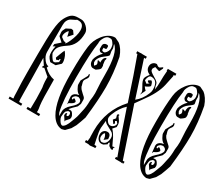

<svg xmlns="http://www.w3.org/2000/svg" viewBox="-123 -1010 1495 1301"><g transform="rotate(30 624.0 -359.5)"><path d="M157 -355Q139 -374 134 -385.5Q129 -397 129 -418Q129 -440 135 -465L118 -456L120 -475L157 -508L123 -539L120 -566V-570Q120 -576 122.5 -582.5Q125 -589 129 -596Q133 -603 134 -605L168 -622L183 -620L201 -595L171 -561L169 -571Q165 -593 160 -600Q139 -576 139 -552L142 -542L167 -524H180Q179 -517 180.5 -516Q182 -515 186 -520Q192 -526 202 -548Q227 -604 227 -642Q227 -695 182 -695H172Q165 -689 151 -683Q137 -677 131 -673Q104 -655 104 -615V-407Q104 -382 116 -362Q138 -325 160 -325Q159 -319 155 -311Q193 -273 238 -265Q238 -104 244 -66Q249 -38 249 -27Q249 -19 248 -16H274V0H176V-16H199Q200 -61 200 -93Q198 -143 198 -160Q198 -181 194 -198Q191 -217 191 -259L142 -301L131 -297Q127 -297 126 -299Q125 -301 126.5 -304Q128 -307 129.5 -309Q131 -311 132 -312L102 -357Q106 -157 106 -83Q106 -21 110 -16H134V0H36V-16H63Q64 -19 64 -21L62 -34Q61 -41 61 -69Q57 -138 57 -219V-360Q57 -484 63 -551Q69 -620 87 -653Q103 -683 121 -697Q139 -711 171 -711H195Q218 -711 241 -688.5Q264 -666 264 -643Q264 -548 200 -508Q162 -483 150 -463Q140 -447 140 -423V-416Q153 -387 171 -369H185L209 -385V-406Q207 -408 204 -406Q201 -404 200.5 -401Q200 -398 202 -396L183 -389L175 -401Q177 -406 187 -433.5Q197 -461 203 -471Q226 -445 232 -407Q234 -394 231 -385L199 -355Z M546 -620Q569 -499 569 -397Q569 -296 552 -149L539 -111L525 -74L505 -39L475 -8Q471 -5 461.5 -3Q452 -1 450 0Q401 -4 369 -58Q316 -147 316 -357V-373Q316 -491 326 -571Q332 -624 366.5 -668.5Q401 -713 446 -719H454Q455 -718 458 -719L491 -703Q527 -676 546 -620ZM419 -103Q424 -112 427 -112Q434 -112 431 -105L432 -97L439 -96Q447 -98 448 -110V-118L442 -129H430Q427 -129 412 -114Q411 -112 411 -108L409 -102L406 -73L408 -62Q412 -50 422 -36.5Q432 -23 443 -23Q466 -31 484 -83Q488 -94 493 -107Q498 -120 499.5 -125.5Q501 -131 504 -143.5Q507 -156 511 -176Q521 -213 521 -265Q526 -297 526 -325Q526 -338 524 -366Q521 -401 521 -467Q521 -640 470 -678L479 -649V-625Q479 -623 481.5 -611.5Q484 -600 483 -596Q479 -587 452 -568Q423 -547 415 -517V-502Q416 -501 418.5 -495.5Q421 -490 423 -487Q425 -484 428 -484L438 -497V-508L430 -526L431 -527Q431 -529 433 -529L439 -527Q441 -528 452 -522V-537L454 -546Q454 -552 460 -560Q466 -568 472 -568Q477 -568 476 -564L472 -549L476 -519L479 -512V-495Q479 -486 464 -475Q448 -463 447 -464H427Q416 -464 406.5 -475.5Q397 -487 397 -503V-515Q406 -551 438 -583H419Q415 -584 409 -591Q403 -598 403 -602V-627Q403 -637 410.5 -643.5Q418 -650 429 -650Q443 -650 443 -641V-628Q443 -620 433 -620H421V-606Q421 -595 438 -595Q446 -595 455 -607Q464 -619 467 -633V-647L464 -664Q464 -668 456 -679Q443 -698 434 -698H422Q402 -698 388 -674Q375 -652 375 -637V-628Q361 -546 361 -356Q361 -165 381 -90L392 -68V-104Q392 -135 427 -166Q466 -199 466 -220Q466 -239 441 -246L427 -243Q422 -242 414 -234.5Q406 -227 406 -222Q406 -211 414 -211Q416 -213 416.5 -216Q417 -219 417 -220.5Q417 -222 419 -223Q421 -224 426 -223Q427 -221 431 -218.5Q435 -216 437.5 -213Q440 -210 440 -207Q440 -193 404 -177Q401 -171 401 -169Q401 -166 399 -166L397 -181Q397 -188 395 -200.5Q393 -213 393 -221Q393 -244 420 -255Q426 -257 429 -257L439 -260Q417 -268 401 -306Q397 -314 397 -320V-350L425 -402V-416Q427 -418 430 -418L435 -406V-398Q435 -390 428 -382Q415 -366 415 -355Q415 -347 419.5 -333.5Q424 -320 424 -315L426 -313Q430 -305 436 -298Q442 -291 453.5 -281Q465 -271 471 -265Q479 -257 479 -245V-214L469 -189Q466 -185 459 -179Q441 -163 423 -141H441Q450 -141 459 -127Q468 -113 468 -106V-97Q468 -96 466 -96Q465 -95 468 -91L443 -63V-55L438 -61Q434 -67 428 -76.5Q422 -86 419 -90Z M922 -10 930 -8 924 -12ZM749 -664Q749 -682 760.5 -693.5Q772 -705 789 -705Q791 -705 794 -702Q808 -690 818 -694L838 -708L841 -699L828 -672H821L790 -682L779 -664V-653Q779 -642 814 -622Q839 -608 847 -598.5Q855 -589 857 -569Q859 -561 864 -549Q869 -577 869 -613Q869 -657 873 -698H870V-714H937V-698H925Q928 -689 925 -682L910 -611Q894 -539 825 -447Q812 -430 790 -398L917 -22H931V-7H922V-5Q912 -7 908 -7H864V-22H874Q835 -125 758 -353Q717 -317 694 -256Q687 -238 687 -227Q687 -214 698.5 -200Q710 -186 723 -186Q737 -186 748 -196.5Q759 -207 759 -221L747 -235L737 -229L745 -214L737 -205L719 -230L734 -248L727 -273L737 -282L743 -277L740 -271L758 -245Q767 -231 767 -214V-199L746 -175Q757 -164 766 -150.5Q775 -137 780 -127.5Q785 -118 793.5 -99Q802 -80 807 -71L825 -74L818 -64L821 -52L809 -49L788 -63L779 -85L772 -78V-67Q757 -58 754 -55Q748 -49 733 -49Q715 -49 703.5 -64.5Q692 -80 692 -100Q692 -118 702.5 -129Q713 -140 730 -140Q758 -140 758 -99L733 -79V-85Q733 -104 720 -123Q715 -122 710.5 -112.5Q706 -103 706 -88Q706 -78 713.5 -69Q721 -60 730 -60H731Q751 -61 761 -77Q771 -93 771 -116Q771 -130 764.5 -139.5Q758 -149 753.5 -152Q749 -155 734 -163L705 -179Q691 -186 683 -200Q677 -148 677 -140Q677 -112 686.5 -68.5Q696 -25 697 -19H713V-3H700L674 0Q667 0 659 -3H631V-19H644Q646 -31 646 -41Q648 -44 646 -52Q645 -59 645 -100Q645 -262 751 -377Q686 -577 641 -698H631V-714H651Q654 -715 661 -715Q669 -715 674 -714H706V-698H693L783 -422Q825 -456 846 -509Q853 -524 853 -539V-542Q853 -612 800 -612Q780 -612 774 -570L795 -554L813 -567H803L794 -574V-580L811 -590Q823 -590 830 -556Q822 -544 794 -533Q802 -521 814 -510L794 -468Q796 -482 796 -488Q796 -498 778.5 -527Q761 -556 761 -574Q761 -588 784 -617Q749 -633 749 -664Z M1209 -620Q1232 -499 1232 -397Q1232 -296 1215 -149L1202 -111L1188 -74L1168 -39L1138 -8Q1134 -5 1124.5 -3Q1115 -1 1113 0Q1064 -4 1032 -58Q979 -147 979 -357V-373Q979 -491 989 -571Q995 -624 1029.5 -668.5Q1064 -713 1109 -719H1117Q1118 -718 1121 -719L1154 -703Q1190 -676 1209 -620ZM1082 -103Q1087 -112 1090 -112Q1097 -112 1094 -105L1095 -97L1102 -96Q1110 -98 1111 -110V-118L1105 -129H1093Q1090 -129 1075 -114Q1074 -112 1074 -108L1072 -102L1069 -73L1071 -62Q1075 -50 1085 -36.5Q1095 -23 1106 -23Q1129 -31 1147 -83Q1151 -94 1156 -107Q1161 -120 1162.5 -125.5Q1164 -131 1167 -143.5Q1170 -156 1174 -176Q1184 -213 1184 -265Q1189 -297 1189 -325Q1189 -338 1187 -366Q1184 -401 1184 -467Q1184 -640 1133 -678L1142 -649V-625Q1142 -623 1144.5 -611.5Q1147 -600 1146 -596Q1142 -587 1115 -568Q1086 -547 1078 -517V-502Q1079 -501 1081.5 -495.5Q1084 -490 1086 -487Q1088 -484 1091 -484L1101 -497V-508L1093 -526L1094 -527Q1094 -529 1096 -529L1102 -527Q1104 -528 1115 -522V-537L1117 -546Q1117 -552 1123 -560Q1129 -568 1135 -568Q1140 -568 1139 -564L1135 -549L1139 -519L1142 -512V-495Q1142 -486 1127 -475Q1111 -463 1110 -464H1090Q1079 -464 1069.5 -475.5Q1060 -487 1060 -503V-515Q1069 -551 1101 -583H1082Q1078 -584 1072 -591Q1066 -598 1066 -602V-627Q1066 -637 1073.5 -643.5Q1081 -650 1092 -650Q1106 -650 1106 -641V-628Q1106 -620 1096 -620H1084V-606Q1084 -595 1101 -595Q1109 -595 1118 -607Q1127 -619 1130 -633V-647L1127 -664Q1127 -668 1119 -679Q1106 -698 1097 -698H1085Q1065 -698 1051 -674Q1038 -652 1038 -637V-628Q1024 -546 1024 -356Q1024 -165 1044 -90L1055 -68V-104Q1055 -135 1090 -166Q1129 -199 1129 -220Q1129 -239 1104 -246L1090 -243Q1085 -242 1077 -234.5Q1069 -227 1069 -222Q1069 -211 1077 -211Q1079 -213 1079.5 -216Q1080 -219 1080 -220.5Q1080 -222 1082 -223Q1084 -224 1089 -223Q1090 -221 1094 -218.5Q1098 -216 1100.5 -213Q1103 -210 1103 -207Q1103 -193 1067 -177Q1064 -171 1064 -169Q1064 -166 1062 -166L1060 -181Q1060 -188 1058 -200.5Q1056 -213 1056 -221Q1056 -244 1083 -255Q1089 -257 1092 -257L1102 -260Q1080 -268 1064 -306Q1060 -314 1060 -320V-350L1088 -402V-416Q1090 -418 1093 -418L1098 -406V-398Q1098 -390 1091 -382Q1078 -366 1078 -355Q1078 -347 1082.5 -333.5Q1087 -320 1087 -315L1089 -313Q1093 -305 1099 -298Q1105 -291 1116.5 -281Q1128 -271 1134 -265Q1142 -257 1142 -245V-214L1132 -189Q1129 -185 1122 -179Q1104 -163 1086 -141H1104Q1113 -141 1122 -127Q1131 -113 1131 -106V-97Q1131 -96 1129 -96Q1128 -95 1131 -91L1106 -63V-55L1101 -61Q1097 -67 1091 -76.5Q1085 -86 1082 -90Z"/></g></svg>

Font: Bukvitsa
Style: Regular
Weight: 500
Foundry: Ponomar Technologies, Inc.
Version: Version 1.1